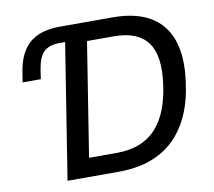

<svg xmlns="http://www.w3.org/2000/svg" viewBox="-78 -795 984 884"><g transform="rotate(-10 414.0 -352.5)"><path d="M168 0 268 -631H242Q193 -631 168.5 -607.5Q144 -584 135 -528L128 -482H43L51 -533Q66 -621 115.5 -663Q165 -705 257 -705H502Q664 -705 735.5 -615.5Q807 -526 783 -353Q772 -266 742 -200Q712 -134 665 -89.5Q618 -45 553.5 -22.5Q489 0 408 0ZM284 -87H414Q473 -87 518.5 -104.5Q564 -122 596.5 -156.5Q629 -191 649.5 -242.5Q670 -294 679 -362Q697 -493 651 -555.5Q605 -618 494 -618H368Z"/></g></svg>

Font: Nunito Sans 10pt SemiCondensed SemiBold
Style: Italic
Weight: 600
Width: 4
Italic angle: -9°
Designer: Vernon Adams
Foundry: Vernon Adams
Version: Version 3.101;gftools[0.9.27]